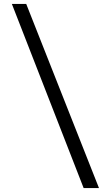

<svg xmlns="http://www.w3.org/2000/svg" viewBox="-20 -800 560 970"><path d="M112.5 -780 480 150H402.5L40 -780Z"/></svg>

Font: Besley* Condensed Medium
Style: Regular
Weight: 500
Width: 3
Designer: Owen Earl
Foundry: indestructible type*
Version: Version 3.000; ttfautohint (v1.8.3)